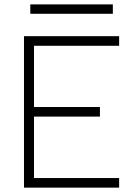

<svg xmlns="http://www.w3.org/2000/svg" viewBox="-20 -859 626 879"><path d="M89.8 0V-693.4H525.4V-649.4H135.7V-369.1H437.5V-325.2H135.7V-43.9H525.4V0ZM118.7 -795.9V-838.9H496.6V-795.9Z"/></svg>

Font: Cascadia Mono NF ExtraLight
Style: Regular
Weight: 200
Monospace: yes
Designer: Aaron Bell
Foundry: Saja Typeworks
Version: Version 2404.023; ttfautohint (v1.8.4)